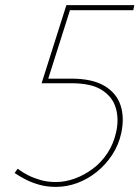

<svg xmlns="http://www.w3.org/2000/svg" viewBox="-20 -720 546 752"><path d="M169 -412 254 -680H502L506 -700H240L143 -394H259Q339 -394 380.5 -366.5Q422 -339 434 -295.5Q446 -252 435 -203Q425 -157 401 -120.5Q377 -84 343.5 -59Q310 -34 272.5 -20.5Q235 -7 199 -7Q166 -7 138.5 -15Q111 -23 90.5 -33.5Q70 -44 59.5 -52Q49 -60 49 -59L37 -42Q37 -43 49 -35Q61 -27 82.5 -16Q104 -5 133.5 3.5Q163 12 199 12Q242 12 283.5 -3.5Q325 -19 360 -47.5Q395 -76 420 -114.5Q445 -153 455 -199Q468 -260 452 -308Q436 -356 388.5 -384Q341 -412 259 -412Z"/></svg>

Font: Advent Pro Thin
Style: Italic
Weight: 250
Italic angle: -12°
Version: Version 3.000